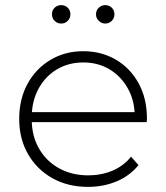

<svg xmlns="http://www.w3.org/2000/svg" viewBox="-20 -726 649 750"><path d="M324 4Q245 4 184.5 -30Q124 -64 89.5 -124Q55 -184 55 -261Q55 -339 87.5 -398.5Q120 -458 177 -492Q234 -526 305 -526Q376 -526 432.5 -493Q489 -460 521.5 -400.5Q554 -341 554 -263Q554 -260 553.5 -256.5Q553 -253 553 -249H92V-288H526L506 -269Q507 -330 480.5 -378.5Q454 -427 409 -454.5Q364 -482 305 -482Q247 -482 201.5 -454.5Q156 -427 130 -378.5Q104 -330 104 -268V-259Q104 -195 132.5 -145.5Q161 -96 211 -68.5Q261 -41 325 -41Q375 -41 418.5 -59Q462 -77 492 -114L521 -81Q487 -39 435.5 -17.5Q384 4 324 4ZM391 -634Q377 -634 366 -644.5Q355 -655 355 -670Q355 -686 366 -696Q377 -706 391 -706Q406 -706 416.5 -696Q427 -686 427 -670Q427 -655 416.5 -644.5Q406 -634 391 -634ZM219 -634Q204 -634 193.5 -644.5Q183 -655 183 -670Q183 -686 193.5 -696Q204 -706 219 -706Q234 -706 244.5 -696Q255 -686 255 -670Q255 -655 244.5 -644.5Q234 -634 219 -634Z"/></svg>

Font: MOST Montserrat Light
Style: Regular
Weight: 300
Designer: Julieta Ulanovsky
Foundry: Julieta Ulanovsky
Version: Version 8.000;March 11, 2024;FontCreator 15.0.0.2926 64-bit